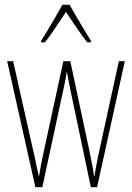

<svg xmlns="http://www.w3.org/2000/svg" viewBox="-20 -783 552 803"><path d="M278 -390Q275 -406 271.5 -421.5Q268 -437 265.5 -452.5Q263 -468 260 -482H259Q257 -468 254 -452.5Q251 -437 248 -421.5Q245 -406 241 -390L157 0H128L10 -527H35L118 -157Q123 -138 126.5 -119.5Q130 -101 134 -83.5Q138 -66 142 -48H144Q145 -57 147.5 -71Q150 -85 153 -101Q156 -117 159.5 -133Q163 -149 166 -163L245 -527H274L353 -156Q357 -138 360.5 -119.5Q364 -101 367.5 -83Q371 -65 373 -47H375Q380 -76 383 -92Q386 -108 388.5 -120.5Q391 -133 395 -151L477 -527H502L386 0H360ZM271 -763Q284 -740 302.5 -708Q321 -676 337.5 -649.5Q354 -623 360 -613V-606H345Q324 -632 300 -667.5Q276 -703 256 -733Q237 -705 212.5 -668Q188 -631 168 -606H152V-613Q163 -629 179 -656Q195 -683 212 -712Q229 -741 241 -763Z"/></svg>

Font: Noto Sans Khmer ExtraCondensed Thin
Style: Regular
Weight: 250
Width: 2
Designer: Danh Hong and the Monotype Design Team
Foundry: Monotype Imaging Inc.
Version: Version 2.004